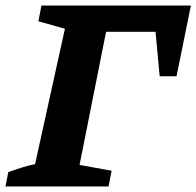

<svg xmlns="http://www.w3.org/2000/svg" viewBox="-48 -675 711 695"><path d="M643 -655 591 -399H530L515 -560H336L240 -78L356 -57L345 0H-28L-18 -52Q7 -61 31 -68.5Q55 -76 79 -81L187 -571L91 -598L102 -655Z"/></svg>

Font: Piazzolla
Style: Bold Italic
Weight: 700
Italic angle: -11.3°
Designer: Juan Pablo del Peral
Foundry: Huerta Tipografica
Version: Version 1.330